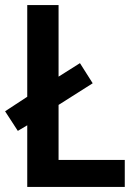

<svg xmlns="http://www.w3.org/2000/svg" viewBox="-21 -734 536 754"><path d="M86 0V-242L49 -220L-1 -297L86 -354V-714H209V-433L293 -486L343 -407L209 -322V-106H469V0Z"/></svg>

Font: Noto Sans Telugu SemiCondensed SemiBold
Style: Regular
Weight: 600
Width: 4
Designer: Jelle Bosma - Monotype Design Team
Foundry: Monotype Imaging Inc.
Version: Version 2.005; ttfautohint (v1.8.4.7-5d5b)